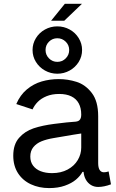

<svg xmlns="http://www.w3.org/2000/svg" viewBox="-20 -963 600 996"><path d="M48.8 -155.3Q48.8 -213.9 78.9 -248Q108.9 -282.2 154.3 -297.4Q199.7 -312.5 261.2 -320.3Q297.9 -325.2 325 -327.9Q352.1 -330.6 373.5 -332Q381.3 -333 387 -335.9Q392.6 -338.9 396.2 -344.7Q399.9 -350.6 400.9 -359.9Q401.4 -362.3 401.4 -368.7Q401.4 -402.8 388.4 -426.8Q375.5 -450.7 350.1 -463.1Q324.7 -475.6 287.1 -475.6Q250 -475.6 221.9 -464.1Q193.8 -452.6 176 -434.6Q158.2 -416.5 148.9 -395.5L64.5 -423.3Q84.5 -470.2 119.4 -499.3Q154.3 -528.3 196.5 -540.5Q238.8 -552.7 284.7 -552.7Q332 -552.7 377.4 -538.3Q422.9 -523.9 456.1 -481Q489.3 -438 489.3 -359.9V-116.7Q489.3 -93.8 496.8 -81.5Q504.4 -69.3 519 -69.3Q525.4 -69.3 530.3 -70.3Q535.2 -71.3 543.5 -73.7L555.7 -6.8Q537.6 0 520.8 3.4Q503.9 6.8 489.3 6.8Q468.3 6.8 451.7 -3.4Q435.1 -13.7 425.3 -31.2Q415.5 -48.8 413.6 -71.3H407.7Q396.5 -50.3 374 -31.2Q351.6 -12.2 316.4 0.2Q281.2 12.7 234.9 12.7Q182.6 12.7 140.1 -7.1Q97.7 -26.9 73.2 -64.9Q48.8 -103 48.8 -155.3ZM401.4 -197.3V-303.2L414.1 -272.5Q394.5 -270 360.8 -264.2Q327.1 -258.3 297.4 -253.4Q283.7 -251 277.1 -250Q270.5 -249 257.3 -246.6Q221.7 -240.7 195.3 -230Q168.9 -219.2 153.1 -199.7Q137.2 -180.2 137.2 -150.9Q137.2 -123 151.6 -103.8Q166 -84.5 191.4 -74.7Q216.8 -64.9 250 -64.9Q296.4 -64.9 330.8 -83.5Q365.2 -102.1 383.3 -132.6Q401.4 -163.1 401.4 -197.3ZM148.9 -703.6Q148.9 -736.8 166.3 -765.1Q183.6 -793.5 213.1 -809.8Q242.7 -826.2 277.3 -826.2Q312 -826.2 341.6 -809.8Q371.1 -793.5 388.4 -765.1Q405.8 -736.8 405.8 -703.6Q405.8 -669.9 388.4 -641.8Q371.1 -613.8 341.6 -597.2Q312 -580.6 277.3 -580.6Q242.7 -580.6 213.1 -597.2Q183.6 -613.8 166.3 -641.8Q148.9 -669.9 148.9 -703.6ZM338.9 -703.6Q338.9 -729 320.8 -746.8Q302.7 -764.6 277.3 -764.6Q252 -764.6 234.1 -746.8Q216.3 -729 216.3 -703.6Q216.3 -678.2 234.1 -660.2Q252 -642.1 277.3 -642.1Q303.2 -642.1 321 -660.2Q338.9 -678.2 338.9 -703.6ZM316.4 -943.4H405.3L313.5 -855.5H245.1Z"/></svg>

Font: Raveo Variable
Style: Regular
Weight: 400
Designer: Jakub Foglar, Rasmus Andersson (Inter)
Foundry: Jakubfoglar.com
Version: Version 1.000;Glyphs 3.2.3 (3260)